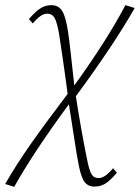

<svg xmlns="http://www.w3.org/2000/svg" viewBox="-65 -435 542 744"><path d="M373 217 388 234Q365 262 345.5 275Q326 288 301 288Q273 288 259.5 265.5Q246 243 236 183Q234 169 232 161Q207 4 202 -31Q65 155 -10 289L-45 278Q-2 203 56 120.5Q114 38 197 -71L191 -117Q186 -152 179.5 -199Q173 -246 164 -303Q156 -349 146.5 -365.5Q137 -382 118 -382Q93 -382 62 -344L47 -361Q71 -389 90.5 -402Q110 -415 134 -415Q162 -415 176 -392.5Q190 -370 199 -310Q204 -276 210 -220.5Q216 -165 219 -139L223 -104Q350 -280 421 -415L457 -404Q377 -263 229 -62Q248 62 271 176Q280 223 289 239Q298 255 317 255Q342 255 373 217Z"/></svg>

Font: Ysabeau Light
Style: Italic
Weight: 300
Italic angle: -12°
Designer: Christian Thalmann (Catharsis Fonts)
Version: Version 0.003